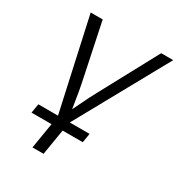

<svg xmlns="http://www.w3.org/2000/svg" viewBox="-175 -652 905 973"><g transform="rotate(30 277.5 -166.0)"><path d="M192.4 9.8 72.3 -535.6H142.6L212.4 -202.1Q221.2 -159.2 227.5 -116.2Q233.9 -73.2 241.2 -31.7H220.2Q241.2 -73.2 261.5 -116.2Q281.7 -159.2 305.2 -202.1L484.9 -535.6H555.2L253.9 9.8ZM158.7 204.1 192.9 -3.9H257.8L223.6 204.1ZM66.4 53.7 75.2 0H375L366.2 53.7Z"/></g></svg>

Font: Inter 20pt Light
Style: Italic
Weight: 300
Italic angle: -9.3988°
Version: Version 4.001;git-66647c0bb